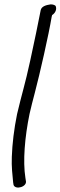

<svg xmlns="http://www.w3.org/2000/svg" viewBox="-20 -666 276 877"><path d="M166 -620C149 -534 142 -500 118 -389C94 -278 80 -239 58 -145C44 -76 36 -9 34 50C32 96 37 134 40 167L42 179C51 203 106 187 98 159L96 146C84 70 93 -39 115 -146C122 -176 130 -209 139 -242C162 -329 203 -510 216 -589L218 -597C235 -608 240 -626 234 -639C230 -643 222 -646 212 -646H211C190 -643 170 -637 166 -620Z"/></svg>

Font: Stray Cat
Style: BdObl
Weight: 700
Version: Version 1.0